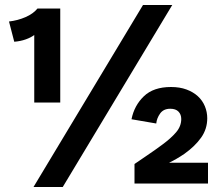

<svg xmlns="http://www.w3.org/2000/svg" viewBox="-20 -734 891 768"><path d="M114 14 552 -714H669L231 14ZM221 -700V-324H117V-594Q104 -584 83 -576.5Q62 -569 37 -567L16 -648Q51 -652 82 -665.5Q113 -679 130 -700ZM518 -78Q541 -93 562 -108Q580 -120 599 -133.5Q618 -147 630 -156Q664 -181 684.5 -205Q705 -229 705 -258Q705 -276 694 -287.5Q683 -299 661 -299Q634 -299 620.5 -280Q607 -261 605 -240L506 -257Q517 -312 555.5 -349Q594 -386 664 -386Q699 -386 726 -376Q753 -366 771.5 -349Q790 -332 799.5 -309Q809 -286 809 -261Q809 -218 784.5 -183.5Q760 -149 718 -119Q702 -108 685.5 -98.5Q669 -89 656 -83H812V0H518Z"/></svg>

Font: Post Grotesk Bold
Style: Bold
Weight: 700
Version: Version 1.0